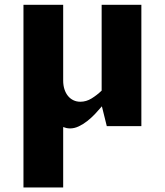

<svg xmlns="http://www.w3.org/2000/svg" viewBox="-20 -538 703 819"><path d="M80.1 -517.6H249.5V-194.3Q249.5 -173.8 254.9 -157.2Q260.3 -140.6 270 -128.7Q279.8 -116.7 293.2 -110.4Q306.6 -104 322.8 -104Q347.7 -104 370.4 -117.9Q393.1 -131.8 413.6 -151.4V-517.6H583V0H435.5L414.6 -84.5Q401.4 -68.8 385.5 -52Q369.6 -35.2 352.1 -21.5Q334.5 -7.8 315.9 1Q297.4 9.8 278.8 9.8Q270.5 9.8 263.2 8.1Q255.9 6.3 249.5 3.9V261.7H80.1Z"/></svg>

Font: Proza Libre
Style: Bold
Weight: 700
Designer: Jasper de Waard
Foundry: Jasper de Waard
Version: Version 1.000; ttfautohint (v1.4.1.8-43bc)